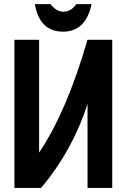

<svg xmlns="http://www.w3.org/2000/svg" viewBox="-20 -929 626 949"><path d="M152.3 -908.7H229Q259.8 -871.1 292 -871.1Q331.5 -871.1 357.4 -908.7H432.6Q403.8 -772.5 292 -772.5Q175.8 -772.5 152.3 -908.7ZM51.3 0V-732.4H173.3V-174.8Q309.1 -376 412.6 -732.4H534.7V0H412.6V-415Q338.4 -184.6 183.1 0Z"/></svg>

Font: Consola Mono
Style: Bold
Weight: 700
Monospace: yes
Designer: Wojciech Kalinowski "wmk69" (wmk69@o2.pl)
Foundry: Wojciech Kalinowski "wmk69" (wmk69@o2.pl)
Version: Version 2.1.0